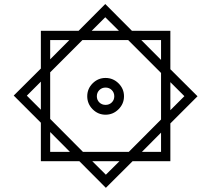

<svg xmlns="http://www.w3.org/2000/svg" viewBox="-20 -754 1029 936"><path d="M366.7 31.7H179.2V-155.8L46.9 -288.1L179.2 -419.9V-604H363.3L493.2 -734.4L623 -604H810.5V-416.5L942.9 -284.7L810.5 -152.3V31.7H626.5L496.1 161.6ZM427.2 -604H559.6L493.2 -669.9ZM765.1 -461.9V-558.6H668.9ZM224.6 -464.8 317.9 -558.6H224.6ZM224.6 -401.4V-174.3L384.3 -13.7H607.9L765.1 -171.4V-398.4L605 -558.6H381.8ZM405.3 -284.7Q405.3 -321.3 431.6 -347.7Q458 -374 494.6 -374Q531.2 -374 557.9 -347.7Q584.5 -321.3 584.5 -284.7Q584.5 -248 557.9 -221.4Q531.2 -194.8 494.6 -194.8Q458 -194.8 431.6 -221.4Q405.3 -248 405.3 -284.7ZM179.2 -356 110.8 -287.6 179.2 -219.2ZM810.5 -353.5V-216.8L878.9 -285.2ZM452.1 -284.7Q452.1 -266.6 464.4 -254.6Q476.6 -242.7 494.6 -242.7Q512.7 -242.7 524.9 -254.6Q537.1 -266.6 537.1 -284.7Q537.1 -302.7 524.9 -314.9Q512.7 -327.1 494.6 -327.1Q476.6 -327.1 464.4 -314.9Q452.1 -302.7 452.1 -284.7ZM224.6 -110.4V-13.7H320.8ZM671.9 -13.7H765.1V-107.4ZM562.5 31.7H429.7L496.1 97.7Z"/></svg>

Font: Vazirmatn FD NL SemiBold
Style: Regular
Weight: 600
Designer: Saber Rastikerdar
Foundry: Saber Rastikerdar
Version: Version 33.003